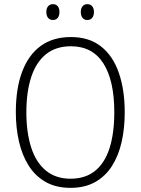

<svg xmlns="http://www.w3.org/2000/svg" viewBox="-20 -905 685 935"><path d="M587.4 -357.9Q587.4 -280.3 572.3 -213.4Q557.1 -146.5 525.1 -96.4Q493.2 -46.4 443.1 -18.3Q393.1 9.8 323.2 9.8Q252.9 9.8 202.4 -18.8Q151.9 -47.4 119.9 -97.9Q87.9 -148.4 72.5 -215.3Q57.1 -282.2 57.1 -358.9Q57.1 -474.1 87.9 -555.9Q118.7 -637.7 178.2 -681.2Q237.8 -724.6 325.2 -724.6Q414.1 -724.6 472.2 -678.7Q530.3 -632.8 558.8 -550Q587.4 -467.3 587.4 -357.9ZM108.4 -358.4Q108.4 -258.8 132.1 -186Q155.8 -113.3 203.9 -74Q252 -34.7 323.2 -34.7Q396 -34.7 443.4 -73.2Q490.7 -111.8 513.7 -184.3Q536.6 -256.8 536.6 -357.9Q536.6 -513.2 483.4 -596.4Q430.2 -679.7 325.2 -679.7Q252 -679.7 203.9 -640.9Q155.8 -602.1 132.1 -530Q108.4 -458 108.4 -358.4ZM205.6 -846.7Q205.6 -863.8 214.1 -874.3Q222.7 -884.8 237.3 -884.8Q252.9 -884.8 261.2 -874.5Q269.5 -864.3 269.5 -846.7Q269.5 -828.1 261.2 -817.9Q252.9 -807.6 237.3 -807.6Q222.7 -807.6 214.1 -818.1Q205.6 -828.6 205.6 -846.7ZM373.5 -846.7Q373.5 -864.3 382.1 -874.5Q390.6 -884.8 405.3 -884.8Q420.4 -884.8 429 -874.5Q437.5 -864.3 437.5 -846.7Q437.5 -828.6 429 -818.1Q420.4 -807.6 405.3 -807.6Q390.1 -807.6 381.8 -818.1Q373.5 -828.6 373.5 -846.7Z"/></svg>

Font: Open Sans SemiCondensed Light
Style: Regular
Weight: 300
Width: 4
Designer: Monotype Design Team
Foundry: Monotype Imaging Inc.
Version: Version 3.000